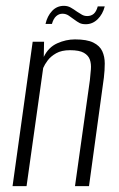

<svg xmlns="http://www.w3.org/2000/svg" viewBox="-20 -638 407 658"><path d="M23 0 92 -495H131L130 -443Q146 -476 176 -489.5Q206 -503 237 -503Q278 -503 300 -492Q322 -481 330.5 -462.5Q339 -444 339 -420.5Q339 -397 336 -372L285 0H237L288 -363Q290 -382 291.5 -400.5Q293 -419 288 -433.5Q283 -448 267.5 -457Q252 -466 220 -466Q191 -466 172.5 -455.5Q154 -445 143.5 -431Q133 -417 128 -405L71 0ZM274 -555Q261 -555 253 -559Q245 -563 233 -572Q225 -578 215.5 -584.5Q206 -591 194 -591Q182 -591 172.5 -582.5Q163 -574 158 -556H136Q142 -583 158.5 -600.5Q175 -618 199 -618Q212 -618 222.5 -612Q233 -606 244 -598Q253 -592 261 -587.5Q269 -583 279 -583Q292 -583 301 -590.5Q310 -598 315 -616H339Q332 -589 314.5 -572Q297 -555 274 -555Z"/></svg>

Font: Alumni Sans Thin Light
Style: Italic
Weight: 300
Italic angle: -8°
Version: Version 1.016